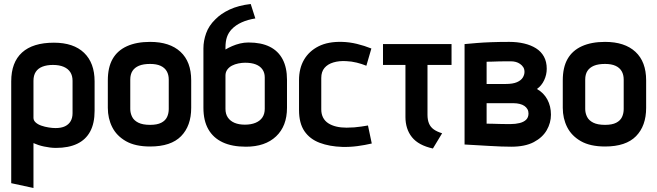

<svg xmlns="http://www.w3.org/2000/svg" viewBox="-20 -721 3278 958"><path d="M452 -168V-315Q452 -407 399.5 -457.5Q347 -508 249 -508Q144 -508 90 -459Q36 -410 36 -315V193L147 217V-7Q158 -2 171.5 2.5Q185 7 199.5 10Q214 13 229 15Q244 17 259 17Q322 17 365 -3.5Q408 -24 430 -65Q452 -106 452 -168ZM342 -318V-156Q342 -133 332.5 -116.5Q323 -100 304.5 -91Q286 -82 257 -82Q242 -82 223 -85Q204 -88 186.5 -94Q169 -100 158 -110Q147 -120 147 -133V-318Q147 -345 158.5 -362.5Q170 -380 192 -388.5Q214 -397 244 -397Q276 -397 298 -387.5Q320 -378 331 -360.5Q342 -343 342 -318Z M934 -183V-320Q934 -413 880.5 -462.5Q827 -512 729 -512Q661 -512 613.5 -490.5Q566 -469 542 -427Q518 -385 518 -320V-183Q518 -130 540 -86.5Q562 -43 608.5 -16.5Q655 10 729 10Q833 10 883.5 -41.5Q934 -93 934 -183ZM822 -324V-177Q822 -155 813.5 -137Q805 -119 784.5 -108.5Q764 -98 729 -98Q692 -98 670 -109Q648 -120 639 -138.5Q630 -157 630 -177V-324Q630 -350 641 -367Q652 -384 673.5 -393Q695 -402 729 -402Q761 -402 781.5 -392.5Q802 -383 812 -365.5Q822 -348 822 -324Z M1220 -509Q1198 -509 1177.5 -504Q1157 -499 1138.5 -491Q1120 -483 1105 -474V-483Q1105 -515 1112.5 -536.5Q1120 -558 1136 -575Q1156 -596 1186 -609.5Q1216 -623 1254 -629L1231 -701Q1170 -694 1126 -673.5Q1082 -653 1054 -624Q1022 -593 1008.5 -555Q995 -517 995 -480V-183Q995 -119 1019.5 -76Q1044 -33 1091 -11Q1138 11 1207 11Q1303 11 1357.5 -40.5Q1412 -92 1412 -183V-323Q1412 -384 1390 -425.5Q1368 -467 1325.5 -488Q1283 -509 1220 -509ZM1203 -408Q1235 -408 1256.5 -399.5Q1278 -391 1289.5 -374.5Q1301 -358 1301 -335V-178Q1301 -153 1289.5 -135.5Q1278 -118 1255.5 -108.5Q1233 -99 1202 -99Q1172 -99 1150.5 -108Q1129 -117 1117 -134.5Q1105 -152 1105 -178V-344Q1105 -361 1114 -373.5Q1123 -386 1137.5 -393.5Q1152 -401 1169.5 -404.5Q1187 -408 1203 -408Z M1808 -393 1833 -479Q1798 -493 1761 -502Q1724 -511 1687 -512Q1617 -514 1569.5 -490Q1522 -466 1497 -423Q1472 -380 1472 -321V-172Q1472 -106 1499 -66.5Q1526 -27 1575 -8.5Q1624 10 1688 12Q1726 13 1763.5 8Q1801 3 1835 -5L1816 -95Q1817 -95 1807.5 -93.5Q1798 -92 1782.5 -89.5Q1767 -87 1747.5 -85.5Q1728 -84 1709 -84Q1681 -84 1658 -89.5Q1635 -95 1618 -106Q1601 -117 1592 -134.5Q1583 -152 1583 -175V-332Q1583 -363 1599 -382Q1615 -401 1643.5 -409.5Q1672 -418 1707 -416Q1734 -415 1760 -408.5Q1786 -402 1808 -393Z M2113 -148V-397H2233V-501H1891V-397H2003V-137Q2003 -108 2011 -82.5Q2019 -57 2035.5 -36.5Q2052 -16 2078 -2Q2104 12 2140 20L2186 -56Q2160 -64 2144 -75.5Q2128 -87 2120.5 -105Q2113 -123 2113 -148Z M2659 -277Q2682 -293 2695 -320.5Q2708 -348 2708 -378Q2708 -413 2694 -438.5Q2680 -464 2654.5 -480Q2629 -496 2595 -504Q2561 -512 2521 -512Q2472 -512 2431 -510.5Q2390 -509 2360.5 -506.5Q2331 -504 2314.5 -502.5Q2298 -501 2298 -501V0Q2298 0 2315 1Q2332 2 2359.5 3.5Q2387 5 2419 7Q2451 9 2480.5 10Q2510 11 2531 11Q2600 11 2643.5 -12Q2687 -35 2708 -71.5Q2729 -108 2729 -149Q2729 -191 2711 -224.5Q2693 -258 2659 -277ZM2530 -415Q2542 -415 2553.5 -412Q2565 -409 2575 -402Q2585 -395 2591 -385.5Q2597 -376 2597 -362Q2597 -348 2588.5 -334Q2580 -320 2559.5 -311Q2539 -302 2503 -302H2408V-413Q2421 -413 2436 -413.5Q2451 -414 2466.5 -414.5Q2482 -415 2498.5 -415Q2515 -415 2530 -415ZM2529 -102Q2521 -102 2506 -102Q2491 -102 2473.5 -102.5Q2456 -103 2438.5 -103.5Q2421 -104 2408 -104V-206H2544Q2559 -206 2573 -202.5Q2587 -199 2596.5 -192.5Q2606 -186 2611.5 -176.5Q2617 -167 2617 -155Q2617 -135 2605 -123.5Q2593 -112 2572.5 -107Q2552 -102 2529 -102Z M3204 -183V-320Q3204 -413 3150.5 -462.5Q3097 -512 2999 -512Q2931 -512 2883.5 -490.5Q2836 -469 2812 -427Q2788 -385 2788 -320V-183Q2788 -130 2810 -86.5Q2832 -43 2878.5 -16.5Q2925 10 2999 10Q3103 10 3153.5 -41.5Q3204 -93 3204 -183ZM3092 -324V-177Q3092 -155 3083.5 -137Q3075 -119 3054.5 -108.5Q3034 -98 2999 -98Q2962 -98 2940 -109Q2918 -120 2909 -138.5Q2900 -157 2900 -177V-324Q2900 -350 2911 -367Q2922 -384 2943.5 -393Q2965 -402 2999 -402Q3031 -402 3051.5 -392.5Q3072 -383 3082 -365.5Q3092 -348 3092 -324Z"/></svg>

Font: Advent Pro Expanded
Style: Bold
Weight: 700
Width: 7
Designer: VivaRado, Andreas Kalpakidis
Foundry: VivaRado, Andreas Kalpakidis
Version: Version 3.000